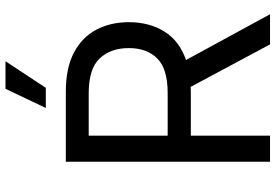

<svg xmlns="http://www.w3.org/2000/svg" viewBox="-169 -813 982 684"><g transform="rotate(-90 322.0 -471.0)"><path d="M87.9 0V-727.5H336.9Q421.9 -727.5 476.8 -698.5Q531.7 -669.4 558.3 -618.7Q585 -567.9 585 -502.9Q585 -430.7 552 -377Q519 -323.2 450.2 -299.3L613.3 0H505.9L354.5 -282.7Q346.2 -282.2 337.4 -282.2H180.7V0ZM180.7 -364.7H333Q418.9 -364.7 455.8 -401.9Q492.7 -439 492.7 -502.9Q492.7 -567.9 455.8 -606.9Q418.9 -646 332 -646H180.7ZM279.3 -798.8 347.7 -942.4H445.8L351.1 -798.8Z"/></g></svg>

Font: Inter
Style: Regular
Weight: 400
Designer: Rasmus Andersson
Foundry: rsms
Version: Version 4.001;git-9221beed3